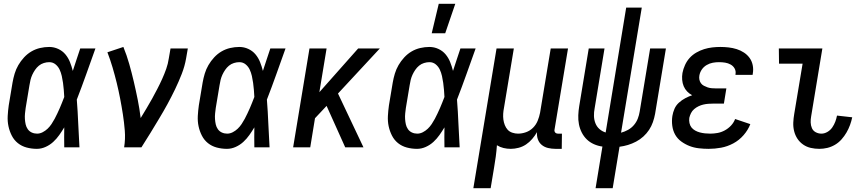

<svg xmlns="http://www.w3.org/2000/svg" viewBox="-20 -775 4540 1010"><path d="M174 8Q146 8 120 1Q94 -6 74 -22Q54 -38 42 -61.5Q30 -85 24.5 -111Q19 -137 20.5 -165Q22 -193 26 -221L46 -341Q50 -364 57 -387.5Q64 -411 76.5 -432.5Q89 -454 106.5 -473Q124 -492 145.5 -504.5Q167 -517 191 -522.5Q215 -528 239 -528Q264 -528 286.5 -517.5Q309 -507 324 -489Q339 -471 348 -448.5Q357 -426 363 -402Q373 -432 382.5 -461.5Q392 -491 402 -520H482Q458 -453 434 -385.5Q410 -318 384 -251Q389 -188 391.5 -125.5Q394 -63 398 0H318Q317 -26 317.5 -52.5Q318 -79 318 -105Q306 -85 292 -65Q278 -45 260 -28.5Q242 -12 219.5 -2Q197 8 174 8ZM175 -72Q190 -72 204.5 -79.5Q219 -87 230.5 -98Q242 -109 251 -122.5Q260 -136 267.5 -150Q275 -164 281.5 -178Q288 -192 294.5 -206.5Q301 -221 306.5 -235.5Q312 -250 318 -265Q317 -284 315.5 -302.5Q314 -321 311.5 -339Q309 -357 305 -375Q301 -393 293.5 -409Q286 -425 272 -436.5Q258 -448 239 -448Q225 -448 210.5 -443.5Q196 -439 184.5 -429.5Q173 -420 164.5 -407.5Q156 -395 150 -382Q144 -369 140.5 -355Q137 -341 135 -327L115 -207Q113 -193 111.5 -178Q110 -163 111 -148.5Q112 -134 115 -120.5Q118 -107 126 -95.5Q134 -84 147 -78Q160 -72 175 -72Z M633 0Q640 -44 636.5 -87.5Q633 -131 626.5 -173Q620 -215 612 -256.5Q604 -298 594 -339Q584 -380 572 -420.5Q560 -461 545 -500L629 -528Q647 -484 660 -438Q673 -392 684 -345Q695 -298 704.5 -250.5Q714 -203 720 -154Q735 -179 750.5 -204.5Q766 -230 780 -255.5Q794 -281 807.5 -307Q821 -333 833 -359.5Q845 -386 854.5 -413Q864 -440 868 -468L877 -520H968L959 -468Q952 -427 936 -386Q920 -345 901 -305.5Q882 -266 861 -227.5Q840 -189 817 -151Q794 -113 771 -75Q748 -37 724 0Z M1174 8Q1146 8 1120 1Q1094 -6 1074 -22Q1054 -38 1042 -61.5Q1030 -85 1024.5 -111Q1019 -137 1020.5 -165Q1022 -193 1026 -221L1046 -341Q1050 -364 1057 -387.5Q1064 -411 1076.5 -432.5Q1089 -454 1106.5 -473Q1124 -492 1145.5 -504.5Q1167 -517 1191 -522.5Q1215 -528 1239 -528Q1264 -528 1286.5 -517.5Q1309 -507 1324 -489Q1339 -471 1348 -448.5Q1357 -426 1363 -402Q1373 -432 1382.5 -461.5Q1392 -491 1402 -520H1482Q1458 -453 1434 -385.5Q1410 -318 1384 -251Q1389 -188 1391.5 -125.5Q1394 -63 1398 0H1318Q1317 -26 1317.5 -52.5Q1318 -79 1318 -105Q1306 -85 1292 -65Q1278 -45 1260 -28.5Q1242 -12 1219.5 -2Q1197 8 1174 8ZM1175 -72Q1190 -72 1204.5 -79.5Q1219 -87 1230.5 -98Q1242 -109 1251 -122.5Q1260 -136 1267.5 -150Q1275 -164 1281.5 -178Q1288 -192 1294.5 -206.5Q1301 -221 1306.5 -235.5Q1312 -250 1318 -265Q1317 -284 1315.5 -302.5Q1314 -321 1311.5 -339Q1309 -357 1305 -375Q1301 -393 1293.5 -409Q1286 -425 1272 -436.5Q1258 -448 1239 -448Q1225 -448 1210.5 -443.5Q1196 -439 1184.5 -429.5Q1173 -420 1164.5 -407.5Q1156 -395 1150 -382Q1144 -369 1140.5 -355Q1137 -341 1135 -327L1115 -207Q1113 -193 1111.5 -178Q1110 -163 1111 -148.5Q1112 -134 1115 -120.5Q1118 -107 1126 -95.5Q1134 -84 1147 -78Q1160 -72 1175 -72Z M1892 0H1796L1698 -218L1637 -153L1612 0H1522L1608 -520H1698L1660 -290L1864 -520H1978L1758 -283Z M2174 8Q2146 8 2120 1Q2094 -6 2074 -22Q2054 -38 2042 -61.5Q2030 -85 2024.5 -111Q2019 -137 2020.5 -165Q2022 -193 2026 -221L2046 -341Q2050 -364 2057 -387.5Q2064 -411 2076.5 -432.5Q2089 -454 2106.5 -473Q2124 -492 2145.5 -504.5Q2167 -517 2191 -522.5Q2215 -528 2239 -528Q2264 -528 2286.5 -517.5Q2309 -507 2324 -489Q2339 -471 2348 -448.5Q2357 -426 2363 -402Q2373 -432 2382.5 -461.5Q2392 -491 2402 -520H2482Q2458 -453 2434 -385.5Q2410 -318 2384 -251Q2389 -188 2391.5 -125.5Q2394 -63 2398 0H2318Q2317 -26 2317.5 -52.5Q2318 -79 2318 -105Q2306 -85 2292 -65Q2278 -45 2260 -28.5Q2242 -12 2219.5 -2Q2197 8 2174 8ZM2175 -72Q2190 -72 2204.5 -79.5Q2219 -87 2230.5 -98Q2242 -109 2251 -122.5Q2260 -136 2267.5 -150Q2275 -164 2281.5 -178Q2288 -192 2294.5 -206.5Q2301 -221 2306.5 -235.5Q2312 -250 2318 -265Q2317 -284 2315.5 -302.5Q2314 -321 2311.5 -339Q2309 -357 2305 -375Q2301 -393 2293.5 -409Q2286 -425 2272 -436.5Q2258 -448 2239 -448Q2225 -448 2210.5 -443.5Q2196 -439 2184.5 -429.5Q2173 -420 2164.5 -407.5Q2156 -395 2150 -382Q2144 -369 2140.5 -355Q2137 -341 2135 -327L2115 -207Q2113 -193 2111.5 -178Q2110 -163 2111 -148.5Q2112 -134 2115 -120.5Q2118 -107 2126 -95.5Q2134 -84 2147 -78Q2160 -72 2175 -72ZM2251 -600 2288 -755H2375L2322 -600Z M2470 215 2592 -520H2683L2631 -207Q2628 -192 2627 -176.5Q2626 -161 2628 -146Q2630 -131 2635.5 -117Q2641 -103 2650.5 -92.5Q2660 -82 2675 -77Q2690 -72 2705 -72Q2726 -72 2747 -79.5Q2768 -87 2784 -103Q2800 -119 2808.5 -140Q2817 -161 2821 -182L2877 -520H2968L2897 -93Q2896 -89 2897 -85Q2898 -81 2900.5 -78Q2903 -75 2907 -73.5Q2911 -72 2916 -72H2936L2935 8H2902Q2882 8 2863 3.5Q2844 -1 2830 -12.5Q2816 -24 2809.5 -42Q2803 -60 2805 -80Q2794 -61 2779.5 -44Q2765 -27 2747 -15Q2729 -3 2708 2.5Q2687 8 2667 8Q2647 8 2628.5 3.5Q2610 -1 2594 -11Q2592 19 2588 48.5Q2584 78 2579 107L2561 215Z M3113 215 3149 -4Q3126 -7 3104.5 -16.5Q3083 -26 3067 -41.5Q3051 -57 3040.5 -77.5Q3030 -98 3025.5 -121Q3021 -144 3022 -168.5Q3023 -193 3027 -217L3077 -520H3160L3108 -205Q3104 -185 3104.5 -165Q3105 -145 3112 -127Q3119 -109 3133 -96.5Q3147 -84 3166 -78L3274 -735H3356L3247 -77Q3266 -82 3284 -92Q3302 -102 3315 -117.5Q3328 -133 3335 -151Q3342 -169 3345 -188L3400 -520H3483L3426 -176Q3422 -154 3414.5 -132.5Q3407 -111 3394.5 -92Q3382 -73 3364.5 -57Q3347 -41 3326 -30Q3305 -19 3283.5 -12.5Q3262 -6 3239 -3L3203 215Z M3708 8Q3682 8 3656 5Q3630 2 3607 -7Q3584 -16 3564 -30.5Q3544 -45 3532 -66Q3520 -87 3516.5 -113Q3513 -139 3517 -165Q3520 -184 3528 -202.5Q3536 -221 3551.5 -235Q3567 -249 3585 -258.5Q3603 -268 3621 -274Q3606 -282 3594.5 -294Q3583 -306 3576.5 -321.5Q3570 -337 3568.5 -355Q3567 -373 3570 -391Q3574 -412 3583.5 -433Q3593 -454 3608 -470.5Q3623 -487 3643 -498.5Q3663 -510 3684 -516.5Q3705 -523 3726.5 -525.5Q3748 -528 3769 -528Q3791 -528 3813 -525.5Q3835 -523 3855.5 -516.5Q3876 -510 3893.5 -498.5Q3911 -487 3923 -470.5Q3935 -454 3939.5 -432.5Q3944 -411 3940 -388L3939 -381H3849V-384Q3852 -401 3844.5 -414.5Q3837 -428 3823.5 -435.5Q3810 -443 3794.5 -445.5Q3779 -448 3762 -448Q3746 -448 3729.5 -445Q3713 -442 3697.5 -433Q3682 -424 3672 -409.5Q3662 -395 3659 -378Q3657 -367 3659 -356.5Q3661 -346 3667 -337.5Q3673 -329 3682.5 -324Q3692 -319 3702 -315.5Q3712 -312 3723 -311Q3734 -310 3745 -310H3801L3788 -230H3732Q3719 -230 3706 -229Q3693 -228 3680 -225Q3667 -222 3654.5 -216Q3642 -210 3631.5 -201Q3621 -192 3615 -180Q3609 -168 3606 -155Q3604 -141 3607 -127.5Q3610 -114 3617.5 -104.5Q3625 -95 3636.5 -88.5Q3648 -82 3661 -78.5Q3674 -75 3688 -73.5Q3702 -72 3716 -72Q3735 -72 3754.5 -75.5Q3774 -79 3792.5 -89Q3811 -99 3825.5 -114.5Q3840 -130 3847 -149L3927 -122Q3915 -91 3891.5 -64Q3868 -37 3837 -20.5Q3806 -4 3773 2Q3740 8 3708 8Z M4290 8Q4267 8 4245 3Q4223 -2 4205 -14.5Q4187 -27 4175 -45Q4163 -63 4157.5 -85Q4152 -107 4153 -130Q4154 -153 4158 -176L4202 -440H4078L4077 -520H4306L4247 -163Q4244 -147 4244.5 -131Q4245 -115 4251 -101Q4257 -87 4271 -79.5Q4285 -72 4301 -72Q4317 -72 4332.5 -81Q4348 -90 4358 -104.5Q4368 -119 4374 -135Q4380 -151 4383 -167L4463 -158Q4459 -138 4451.5 -117.5Q4444 -97 4433 -78Q4422 -59 4407 -42Q4392 -25 4372.5 -13.5Q4353 -2 4332 3Q4311 8 4290 8Z"/></svg>

Font: Iosevka Term Curly Medium
Style: Italic
Weight: 500
Italic angle: -9°
Designer: Belleve Invis
Foundry: Belleve Invis
Version: Version 32.3.0